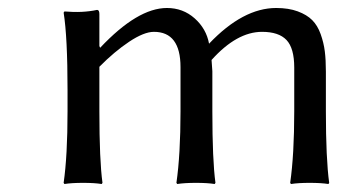

<svg xmlns="http://www.w3.org/2000/svg" viewBox="-20 -460 848 483"><path d="M230 -344.2 231.9 -339.8Q326.2 -439.9 399.9 -439.9Q440.4 -439.9 469.7 -413.8Q499 -387.7 505.9 -350.1Q591.3 -439.9 674.8 -439.9Q706.1 -439.9 729 -431.4Q752 -422.9 765.4 -409.4Q778.8 -396 786.6 -374.3Q794.4 -352.5 797.1 -330.8Q799.8 -309.1 799.8 -279.8V-180.2Q799.8 -60.5 808.1 0L806.2 2.9Q788.1 0 758.8 0Q730.5 0 711.9 2.9L710 0Q720.2 -71.3 720.2 -180.2V-290Q720.2 -338.9 700.7 -359.4Q681.2 -379.9 639.2 -379.9Q575.7 -379.9 512.2 -309.1Q514.2 -284.7 514.2 -280.8V-180.2Q514.2 -57.1 522 0L520 2.9Q502 0 473.1 0Q444.3 0 425.8 2.9L423.8 0Q434.1 -71.3 434.1 -180.2V-291Q434.1 -379.9 367.2 -379.9Q342.3 -379.9 304.9 -355Q267.6 -330.1 230 -292V-180.2Q230 -57.1 237.8 0L235.8 2.9Q217.8 0 189 0Q160.2 0 142.1 2.9L140.1 0Q149.9 -67.9 149.9 -180.2V-233.9Q149.9 -366.7 140.1 -428.2L142.1 -431.2Q187.5 -427.2 224.1 -435.1Q230 -435.1 230 -424.8Z"/></svg>

Font: Linear Smooth
Style: Regular
Weight: 400
Designer: Philipp H. Poll, Flanker
Foundry: Philipp H. Poll, reworked by Flanker
Version: Version 1.061 | FøM Fix